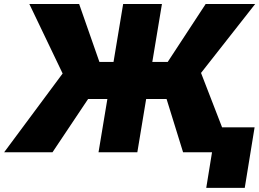

<svg xmlns="http://www.w3.org/2000/svg" viewBox="-36 -747 1272 942"><path d="M758.5 -727.3 711.3 -443.2H786.9L973 -727.3H1215.9L950.3 -389.2L1100.9 0H862.2L781.2 -261.4H681.1L637.8 0H447.4L490.8 -261.4H396.3L221.6 0H-15.6L271.3 -386.4L108 -727.3H352.3L451.7 -443.2H521L568.2 -727.3ZM1213.1 -122.2 1164.8 174.7H975.9L1024.1 -122.2Z"/></svg>

Font: Inter UI Black
Style: Italic
Weight: 900
Italic angle: -9.39999°
Designer: Rasmus Andersson
Foundry: rsms
Version: 3.2;8d6f07862